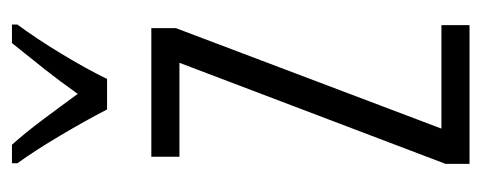

<svg xmlns="http://www.w3.org/2000/svg" viewBox="-262 -543 805 321"><g transform="rotate(-90 140.5 -382.5)"><path d="M259 0H27V-40L196 -485H39V-532H254V-491L86 -47H259ZM118 -606Q100 -641 74.5 -684Q49 -727 28 -756V-765H59Q78 -744 100.5 -714Q123 -684 144 -655Q166 -686 185 -710Q204 -734 229 -765H260V-756Q237 -725 211.5 -683Q186 -641 169 -606Z"/></g></svg>

Font: Noto Sans ExtraCondensed Light
Style: Regular
Weight: 300
Width: 2
Designer: Monotype Design Team
Foundry: Monotype Imaging Inc.
Version: Version 2.013; ttfautohint (v1.8.4.7-5d5b)